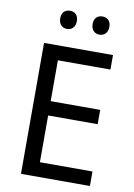

<svg xmlns="http://www.w3.org/2000/svg" viewBox="-98 -970 719 1031"><g transform="rotate(10 261.5 -454.0)"><path d="M466.8 -79.1H180.2V-334H450.2V-412.1H180.2V-634.8H466.8V-713.9H90.8V0H466.8ZM153.3 -859.4C153.3 -825.7 173.8 -809.1 199.2 -809.1C223.1 -809.1 244.1 -825.7 244.1 -859.4C244.1 -894 223.1 -908.2 199.2 -908.2C173.8 -908.2 153.3 -894 153.3 -859.4ZM330.1 -859.4C330.1 -825.7 351.1 -809.1 375 -809.1C400.4 -809.1 421.4 -825.7 421.4 -859.4C421.4 -894 400.4 -908.2 375 -908.2C351.1 -908.2 330.1 -894 330.1 -859.4Z"/></g></svg>

Font: Avrile Sans
Style: Regular
Weight: 400
Designer: Monotype Design Team, Google (font), Stefan Peev (BGR Cyrillic), Cristiano Sobral (main changes)
Foundry: The Avrile Sans Project Authors
Version: Version 3.110